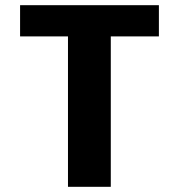

<svg xmlns="http://www.w3.org/2000/svg" viewBox="-20 -720 690 740"><path d="M242 0V-579.7H57.4V-700H592.4V-579.7H407V0Z"/></svg>

Font: Trispace Thin
Style: Regular
Weight: 100
Designer: Tyler Finck
Foundry: Etcetera Type Company
Version: Version 1.210